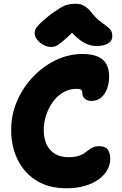

<svg xmlns="http://www.w3.org/2000/svg" viewBox="-20 -1001 655 1031"><path d="M336 10Q243 10 177 -30.5Q111 -71 75.5 -142Q40 -213 40 -304Q40 -385 71.5 -458Q103 -531 157 -588Q211 -645 279.5 -678Q348 -711 422 -711Q474 -711 505.5 -697Q537 -683 551.5 -656Q566 -629 566 -591Q566 -556 555.5 -526Q545 -496 523.5 -477.5Q502 -459 470 -459Q456 -459 445 -464.5Q434 -470 428 -479.5Q422 -489 422 -500Q422 -509 419.5 -514Q417 -519 410.5 -521.5Q404 -524 391 -524Q352 -524 319.5 -505Q287 -486 264 -454Q241 -422 228 -383Q215 -344 215 -304Q215 -233 250.5 -195Q286 -157 347 -157Q378 -157 398.5 -163Q419 -169 432 -178Q445 -187 456 -195.5Q467 -204 480 -210Q493 -216 513 -216Q545 -216 558.5 -198Q572 -180 572 -148Q572 -118 556.5 -89.5Q541 -61 510.5 -38.5Q480 -16 436 -3Q392 10 336 10ZM253 -749Q232 -749 212 -760.5Q192 -772 179 -789Q166 -806 166 -823Q166 -834 171 -845Q176 -856 195 -875Q214 -894 256 -927Q285 -947 304.5 -959Q324 -971 343 -976Q362 -981 387 -981Q413 -981 433.5 -968.5Q454 -956 472 -933Q494 -905 514 -889.5Q534 -874 549.5 -863Q565 -852 574 -840Q583 -828 583 -807Q583 -782 561 -768Q539 -754 498 -754Q474 -754 449 -763.5Q424 -773 396 -797Q368 -821 332 -864L405 -862Q365 -822 339.5 -799Q314 -776 299 -765Q284 -754 274 -751.5Q264 -749 253 -749Z"/></svg>

Font: Shantell Sans ExtraBold
Style: Regular
Weight: 800
Designer: Stephen Nixon, Anya Danilova, Shantell Martin
Foundry: Arrow Type
Version: Version 1.011;[c5ecc13dd]